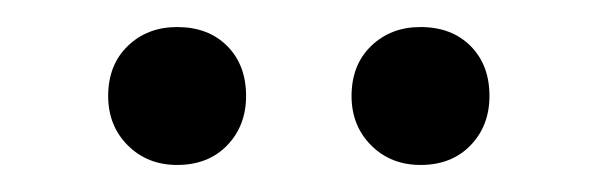

<svg xmlns="http://www.w3.org/2000/svg" viewBox="-20 -692 442 142"><path d="M291 -570Q269 -570 254.5 -584.5Q240 -599 240 -621Q240 -644 254.5 -658Q269 -672 291 -672Q314 -672 328 -658Q342 -644 342 -621Q342 -599 328 -584.5Q314 -570 291 -570ZM111 -570Q89 -570 74.5 -584.5Q60 -599 60 -621Q60 -644 74.5 -658Q89 -672 111 -672Q134 -672 148 -658Q162 -644 162 -621Q162 -599 148 -584.5Q134 -570 111 -570Z"/></svg>

Font: Space Grotesk Light Light
Style: Regular
Weight: 300
Version: Version 2.000